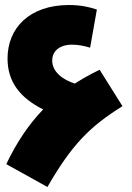

<svg xmlns="http://www.w3.org/2000/svg" viewBox="-20 -709 524 765"><path d="M169 36C268 -136 340 -206 468 -286L377 -431C341 -414 308 -395 278 -376C231 -391 188 -422 188 -468C188 -501 212 -531 268 -531C289 -531 314 -527 339 -519L366 -671C336 -681 302 -689 255 -689C97 -689 10 -597 10 -476C10 -381 62 -318 152 -273C95 -214 47 -143 5 -55Z"/></svg>

Font: Noto Sans Arabic UI Bk
Style: Regular
Weight: 900
Designer: Monotype Design Team, Nadine Chahine and Nizar Qandah
Foundry: Monotype Imaging Inc.
Version: Version 2.010